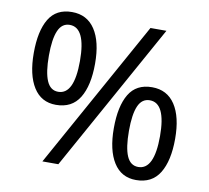

<svg xmlns="http://www.w3.org/2000/svg" viewBox="-81 -814 992 913"><g transform="rotate(10 415.5 -357.0)"><path d="M195 -724Q268 -724 306.5 -665.5Q345 -607 345 -501Q345 -395 308.5 -335.5Q272 -276 195 -276Q124 -276 86.5 -335.5Q49 -395 49 -501Q49 -607 84 -665.5Q119 -724 195 -724ZM652 -714 256 0H179L575 -714ZM195 -662Q157 -662 139.5 -621.5Q122 -581 122 -501Q122 -421 139.5 -380Q157 -339 195 -339Q272 -339 272 -501Q272 -662 195 -662ZM632 -438Q705 -438 743.5 -379.5Q782 -321 782 -215Q782 -109 745.5 -49.5Q709 10 632 10Q561 10 523.5 -49.5Q486 -109 486 -215Q486 -321 521 -379.5Q556 -438 632 -438ZM632 -375Q594 -375 576.5 -335Q559 -295 559 -215Q559 -134 576.5 -93.5Q594 -53 632 -53Q709 -53 709 -215Q709 -375 632 -375Z"/></g></svg>

Font: Noto Sans
Style: Regular
Weight: 400
Designer: Monotype Design Team
Foundry: Monotype Imaging Inc.
Version: Version 1.902